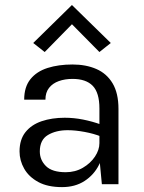

<svg xmlns="http://www.w3.org/2000/svg" viewBox="-20 -754 590 786"><path d="M397 0 387 -105V-310Q387 -374.5 359.5 -402.8Q332 -431 277 -431Q246 -431 220.8 -422Q195.5 -413 180.8 -394.2Q166 -375.5 166 -346H79Q79 -398 104.5 -429.8Q130 -461.5 174.8 -475.8Q219.5 -490 277 -490Q332 -490 374.5 -471.5Q417 -453 441 -412.8Q465 -372.5 465 -308V0ZM234 12Q175 12 136.5 -9Q98 -30 79 -63.5Q60 -97 60 -134Q60 -182.5 84.2 -213Q108.5 -243.5 150.5 -257.8Q192.5 -272 245 -272Q282.5 -272 320.2 -264.5Q358 -257 394 -244V-195Q364 -207 326.2 -214Q288.5 -221 257 -221Q209 -221 176 -201.2Q143 -181.5 143 -134Q143 -99 168.2 -74Q193.5 -49 249 -49Q288 -49 319.2 -67.2Q350.5 -85.5 368.8 -113Q387 -140.5 387 -168H406Q406 -120 385.2 -79Q364.5 -38 326 -13Q287.5 12 234 12ZM163 -541 116 -578 274.5 -733.5 433.5 -578 387 -541 261 -668.5H288Z"/></svg>

Font: Karla
Style: Regular
Weight: 400
Designer: Jonathan Pinhorn
Version: Version 2.004;gftools[0.9.33]